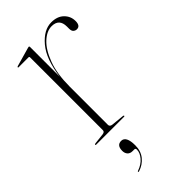

<svg xmlns="http://www.w3.org/2000/svg" viewBox="-202 -480 706 706"><g transform="rotate(-45 151.0 -127.0)"><path d="M107 -426V-271Q117 -352.5 152 -393.8Q187 -435 226 -435Q257.5 -435 275.2 -417.5Q293 -400 293 -375Q293 -350 275 -350Q267.5 -350 261.8 -355Q256 -360 256 -372V-383Q256 -424 217 -424Q191.5 -424 166.2 -400.5Q141 -377 124 -331.2Q107 -285.5 107 -219V-21Q107 -11.5 119 -10L169 -5Q173 -4.5 173 -2Q173 0 170 0H25.5Q22 0 22 -2.5Q22 -5 27.5 -5.5L68 -10Q80 -11.5 80 -20V-399Q80 -403 76 -403H24Q22 -403 22 -405Q22 -406.5 25 -408L99 -429Q102 -430 104 -430Q107 -430 107 -426ZM103 111.5Q90 111.5 83.2 103.8Q76.5 96 76.5 84Q76.5 55 99.5 55Q125 55 125 103.5Q125 133 109 152.8Q93 172.5 68 180.5Q64 182 63.5 180Q62.5 178 65 177Q90 168.5 104 151.8Q118 135 118 119Q118 111.5 112 111.5Z"/></g></svg>

Font: Fraunces 144pt S000 Thin
Style: Regular
Weight: 100
Version: Version 1.000; ttfautohint (v1.8.3)